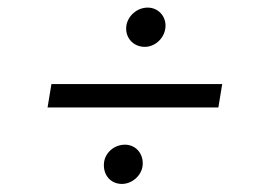

<svg xmlns="http://www.w3.org/2000/svg" viewBox="-20 -531 692 495"><path d="M353.3 -410.2C378.9 -410.2 402.3 -430.8 406.2 -457.4C410.5 -486.9 389.2 -511.4 360.8 -511.4C333.5 -511.4 309.7 -490.4 305.8 -464.8C301.5 -435 322.8 -410.2 353.3 -410.2ZM552.9 -314.3H112.6L102.6 -253.9H543ZM294.4 -56.8C320 -56.8 344.8 -77.8 347.7 -104C350.9 -133.9 330.6 -158 302.2 -158C274.5 -158 251.1 -137.4 248.2 -111.9C244.7 -81.3 264.2 -56.8 294.4 -56.8Z"/></svg>

Font: TID UI Light
Style: Italic
Weight: 300
Italic angle: -9.39999°
Designer: The TID Project Authors
Foundry: Bakken & Bæck
Version: Version 1.001;hotconv 1.0.109;makeotfexe 2.5.65596